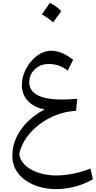

<svg xmlns="http://www.w3.org/2000/svg" viewBox="-20 -947 658 1318"><path d="M286.4 -196Q223.8 -163.5 173.5 -115.3Q123.3 -67.1 94 -6.9Q64.7 53.2 64.7 121.7Q64.7 176.8 89 219.4Q113.4 262 155.6 291.3Q197.8 320.6 252 335.9Q306.1 351.2 366 351.2Q410.3 351.2 454.4 343.1Q498.5 335 540.2 319.9Q581.8 304.8 617.8 283.4L600.6 210Q566.7 224.3 526.2 235.1Q485.8 245.9 444.4 251.7Q403.1 257.5 365.7 257.5Q299.2 257.5 242.8 238.4Q186.3 219.4 151 185.6Q115.7 151.8 112.5 107.7Q125.3 49 162 -2.6Q198.7 -54.2 252.2 -94.4Q305.7 -134.6 369.9 -158.7Q434.1 -182.9 501.9 -186.1L510.1 -268.9Q481.4 -266.7 453.9 -265.2Q426.4 -263.7 407.6 -263.7Q291 -263.7 235.9 -294.8Q180.7 -326 180.7 -380.6Q180.7 -417.6 198.4 -446.4Q216.1 -475.1 246.3 -491.4Q276.4 -507.7 312.9 -507.7Q353.1 -507.7 384 -496.4Q414.9 -485.1 444.9 -462.6L482 -536.3Q444.2 -567.1 406.2 -582.9Q368.3 -598.8 329.3 -598.8Q294.4 -598.8 259.2 -579.8Q224 -560.8 194.7 -527.3Q165.4 -493.8 147.7 -450.9Q130 -408 130 -360.2Q130 -322.6 147.3 -288.6Q164.7 -254.6 199.5 -230Q234.3 -205.4 286.4 -196ZM321.9 -926.7Q308 -906.3 294.6 -887Q281.2 -867.8 267 -848Q287.9 -836.8 307.7 -822.9Q327.4 -809.1 344.7 -793.1Q359.4 -812.9 373.2 -832.3Q387 -851.7 400.6 -870.8Q379.3 -891.9 359.8 -905.7Q340.3 -919.5 321.9 -926.7Z"/></svg>

Font: Pinar FD VF
Style: Regular
Weight: 300
Designer: Amin Abedi
Version: Version 2.000